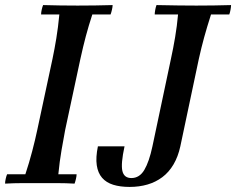

<svg xmlns="http://www.w3.org/2000/svg" viewBox="-24 -722 931 757"><path d="M-4 2Q-4 -6 -1.5 -17Q1 -28 4 -35H76Q91 -80 103 -126Q115 -172 123 -210L183 -490Q191 -528 198 -570.5Q205 -613 210 -665H138Q138 -673 140.5 -684Q143 -695 146 -702Q180 -701 214 -700.5Q248 -700 282 -700Q317 -700 351 -700.5Q385 -701 420 -702Q420 -695 417.5 -684Q415 -673 412 -665H340Q325 -619 314.5 -579.5Q304 -540 293 -490L233 -210Q226 -173 218.5 -129.5Q211 -86 206 -35H278Q278 -28 275.5 -17Q273 -6 270 2Q236 0 202 0Q168 0 133 0Q99 0 65 0Q31 0 -4 2ZM487 15Q450 15 422.5 6.5Q395 -2 378.5 -21Q362 -40 357.5 -70.5Q353 -101 362 -145H467Q452 -76 458.5 -48Q465 -20 494 -20Q526 -20 545 -52Q564 -84 577 -145L650 -490Q659 -531 666.5 -575.5Q674 -620 678 -665H586Q586 -672 588 -683Q590 -694 593 -702Q643 -701 679.5 -700.5Q716 -700 750 -700Q785 -700 819 -700.5Q853 -701 887 -702Q887 -695 885 -684Q883 -673 880 -665H808Q792 -615 781 -575Q770 -535 760 -490L687 -145Q678 -104 660 -73.5Q642 -43 616 -23.5Q590 -4 557.5 5.5Q525 15 487 15Z"/></svg>

Font: Poltawski Nowy
Style: Italic
Weight: 400
Italic angle: -12°
Designer: Adam Pótawski, Mateusz Machalski, Borys Kosmynka, Ania Wieluska
Foundry: Capitalics.wtf
Version: Version 1.001;gftools[0.9.25]